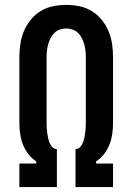

<svg xmlns="http://www.w3.org/2000/svg" viewBox="-20 -763 540 783"><path d="M59 0V-96H128V-105Q109 -117 95 -135.5Q81 -154 73 -175Q65 -196 62 -218.5Q59 -241 59 -264V-530Q59 -557 63 -584Q67 -611 77.5 -636Q88 -661 105.5 -682.5Q123 -704 146 -718Q169 -732 196 -737.5Q223 -743 250 -743Q277 -743 304 -737.5Q331 -732 354 -718Q377 -704 394.5 -682.5Q412 -661 422.5 -636Q433 -611 437 -584Q441 -557 441 -530V-264Q441 -241 438 -218.5Q435 -196 427 -175Q419 -154 405 -135.5Q391 -117 372 -105V-96H441V0H288V-155Q299 -155 306.5 -163Q314 -171 318 -181Q322 -191 324 -201Q326 -211 327.5 -221.5Q329 -232 329.5 -242.5Q330 -253 330 -264V-530Q330 -543 328.5 -556.5Q327 -570 323.5 -582.5Q320 -595 314 -607Q308 -619 298.5 -628.5Q289 -638 276 -642.5Q263 -647 250 -647Q237 -647 224 -642.5Q211 -638 201.5 -628.5Q192 -619 186 -607Q180 -595 176.5 -582.5Q173 -570 171.5 -556.5Q170 -543 170 -530V-264Q170 -253 170.5 -242.5Q171 -232 172.5 -221.5Q174 -211 176 -201Q178 -191 182 -181Q186 -171 193.5 -163Q201 -155 212 -155V0Z"/></svg>

Font: Iosevka SS04
Style: Bold
Weight: 700
Monospace: yes
Designer: Belleve Invis
Foundry: Belleve Invis
Version: Version 19.0.0; ttfautohint (v1.8.4)